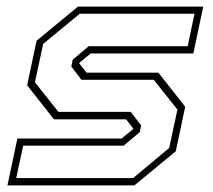

<svg xmlns="http://www.w3.org/2000/svg" viewBox="-20 -560 642 580"><path d="M2.5 0 32.5 -141.5H347.5L384.5 -172L384 -169.5L361 -199.5H143L62 -302.5L90.5 -437L215.5 -540H594L564 -398.5H254L217 -368L217.5 -371L241.5 -340.5H458.5L539.5 -237.5L511 -103L386 0ZM29 -22H382L491 -113L516 -229L444.5 -319H226L195.5 -359L199.5 -379.5L248 -420.5H547L567.5 -518.5H221L110.5 -427.5L85.5 -311.5L156.5 -222H375L406.5 -181L402.5 -161L353.5 -120H50Z"/></svg>

Font: Tourney ExtraLight
Style: Italic
Weight: 250
Italic angle: -12°
Version: Version 1.015